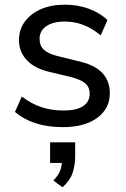

<svg xmlns="http://www.w3.org/2000/svg" viewBox="-20 -536 537 820"><path d="M249 7Q120 7 44 -58L73 -124Q113 -93 156.5 -78.5Q200 -64 252 -64Q306 -64 334.5 -82.5Q363 -101 363 -136Q363 -164 343.5 -180.5Q324 -197 279 -208L195 -228Q130 -242 95.5 -278Q61 -314 61 -365Q61 -409 85.5 -443Q110 -477 154 -496.5Q198 -516 258 -516Q311 -516 358.5 -499Q406 -482 439 -450L410 -385Q374 -415 336 -429.5Q298 -444 257 -444Q206 -444 177.5 -424Q149 -404 149 -370Q149 -341 167 -324Q185 -307 224 -297L309 -276Q381 -261 415 -226.5Q449 -192 449 -138Q449 -72 395 -32.5Q341 7 249 7ZM301 72V131Q301 170 290 202.5Q279 235 247 264L208 235Q231 211 238 190Q245 169 245 145L269 160H194V72Z"/></svg>

Font: Muli Medium
Style: Regular
Weight: 500
Designer: Vernon Adams
Foundry: Vernon Adams
Version: Version 2.100; ttfautohint (v1.8.1.43-b0c9)